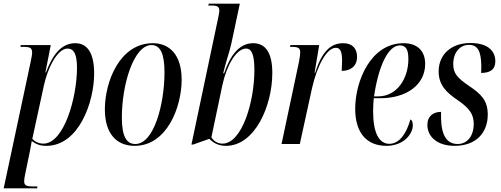

<svg xmlns="http://www.w3.org/2000/svg" viewBox="-40 -780 2712 1040"><path d="M125 -440 -20 240H161L163 230H142C105 230 91 226 91 202C91 194 92 184 96 165L122 39C125 21 128 6 132 -16C156 1 175 10 211 10C387 10 470 -227 470 -382C470 -493 433 -546 368 -546C290 -546 244 -480 209 -388H206L235 -536H73L70 -526H89C125 -526 134 -519 134 -494C134 -484 130 -465 125 -440ZM195 -2C168 -2 146 -15 135 -28L198 -318C217 -406 269 -517 326 -517C358 -517 377 -491 377 -413C377 -252 307 -2 195 -2Z M689 10C866 10 944 -203 944 -348C944 -488 874 -546 788 -546C607 -546 528 -335 528 -188C528 -54 593 10 689 10ZM693 0C647 0 620 -38 620 -143C620 -324 685 -536 781 -536C828 -536 851 -489 851 -389C851 -218 795 0 693 0Z M1184 10C1341 10 1435 -207 1435 -385C1435 -493 1399 -546 1331 -546C1257 -546 1207 -481 1174 -383H1169C1183 -445 1204 -500 1214 -548L1259 -760H1091L1088 -750H1110C1138 -750 1148 -742 1148 -723C1148 -711 1144 -695 1140 -675L997 3H1006L1094 -28C1113 -8 1141 10 1184 10ZM1165 -2C1139 -2 1117 -16 1105 -36L1165 -321C1188 -426 1240 -517 1293 -517C1319 -517 1338 -493 1338 -402C1338 -226 1270 -2 1165 -2Z M1579 -443 1485 0H1584L1650 -302C1679 -429 1731 -521 1779 -521C1799 -521 1813 -508 1813 -452C1813 -437 1812 -420 1811 -396C1856 -396 1894 -419 1894 -472C1894 -516 1870 -546 1819 -546C1750 -546 1703 -499 1667 -386H1664L1689 -536H1533L1531 -526H1545C1576 -526 1586 -518 1586 -497C1586 -482 1583 -465 1579 -443Z M2053 10C2145 10 2196 -53 2196 -101C2196 -122 2190 -130 2183 -133C2162 -58 2124 -1 2069 -1C2014 -1 1981 -58 1981 -178C1981 -198 1983 -238 1985 -248H2021C2158 -248 2263 -318 2263 -434C2263 -504 2221 -546 2146 -546C1966 -546 1884 -338 1884 -191C1884 -55 1951 10 2053 10ZM2009 -258H1986C2011 -427 2064 -534 2126 -534C2158 -534 2172 -513 2172 -460C2172 -353 2109 -258 2009 -258Z M2422 10C2540 10 2602 -62 2602 -159C2602 -236 2566 -271 2500 -315C2441 -356 2415 -380 2415 -432C2415 -497 2452 -537 2500 -537C2550 -537 2565 -499 2567 -428C2567 -415 2567 -401 2566 -385C2613 -385 2643 -402 2643 -448C2643 -498 2610 -547 2508 -547C2404 -547 2336 -485 2336 -393C2336 -319 2379 -278 2440 -237C2504 -193 2526 -160 2526 -109C2526 -43 2491 0 2439 0C2382 0 2351 -44 2349 -139C2349 -150 2349 -162 2349 -174C2308 -174 2275 -152 2275 -103C2275 -41 2327 10 2422 10Z"/></svg>

Font: Noto Serif Display ExtraCondensed Medium
Style: Italic
Weight: 500
Width: 2
Italic angle: -12°
Designer: Monotype Design Team
Foundry: Monotype Imaging Inc.
Version: Version 2.009